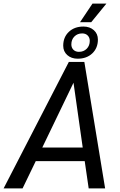

<svg xmlns="http://www.w3.org/2000/svg" viewBox="-47 -1043 663 1063"><path d="M458 -920H396L465 -1023H542ZM303 -790Q303 -837 334 -866.5Q365 -896 415 -896Q450 -896 472.5 -876Q495 -856 495 -824Q495 -777 464 -747.5Q433 -718 383 -718Q348 -718 325.5 -738Q303 -758 303 -790ZM348 -797Q348 -779 359.5 -767.5Q371 -756 390 -756Q416 -756 433 -773Q450 -790 450 -817Q450 -835 438.5 -846.5Q427 -858 408 -858Q382 -858 365 -841Q348 -824 348 -797ZM420 -700 535 0H444L422 -151H151L78 0H-27L334 -700ZM411 -226 360 -585 187 -226Z"/></svg>

Font: Sarabun
Style: Italic
Weight: 400
Italic angle: -10°
Designer: Suppakit Chalermlarp | Katatrad Co.,Ltd.
Foundry: Cadson Demak Co.,Ltd.
Version: Version 1.000; ttfautohint (v1.6)